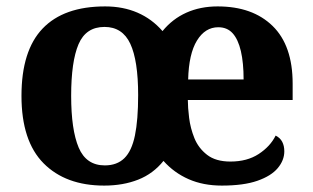

<svg xmlns="http://www.w3.org/2000/svg" viewBox="-20 -569 975 599"><path d="M305 10Q185 10 116 -59.5Q47 -129 47 -270Q47 -411 113 -480Q179 -549 308 -549Q364 -549 409 -529.5Q454 -510 487 -472Q518 -510 561.5 -529.5Q605 -549 659 -549Q768 -549 830.5 -488Q893 -427 893 -308V-257H566Q566 -234 570 -201.5Q574 -169 586.5 -138Q599 -107 626 -86Q653 -65 699 -65Q751 -65 787 -88.5Q823 -112 840 -146Q854 -139 860.5 -126.5Q867 -114 867 -97Q867 -69 846.5 -44.5Q826 -20 783 -5Q740 10 672 10Q614 10 568.5 -10Q523 -30 490 -67Q458 -27 411 -8.5Q364 10 305 10ZM307 -53Q345 -53 368 -75.5Q391 -98 401 -146.5Q411 -195 411 -272Q411 -380 386.5 -432.5Q362 -485 306 -485Q248 -485 225 -431Q202 -377 202 -270Q202 -164 225.5 -108.5Q249 -53 307 -53ZM740 -321Q740 -373 731.5 -409.5Q723 -446 706 -465Q689 -484 661 -484Q620 -484 594.5 -442.5Q569 -401 567 -321Z"/></svg>

Font: Noto Serif Tamil
Style: Italic
Weight: 400
Italic angle: -12°
Designer: Indian Type Foundry, Tom Grace, and the Monotype Design Team
Foundry: Monotype Imaging Inc.
Version: Version 2.003